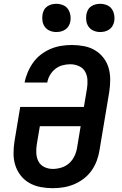

<svg xmlns="http://www.w3.org/2000/svg" viewBox="-20 -979 640 1007"><path d="M257 8Q224 8 192.5 2Q161 -4 134.5 -19Q108 -34 89 -58Q70 -82 60.5 -111.5Q51 -141 51 -173.5Q51 -206 56 -238L86 -418H420L436 -513Q440 -537 438.5 -561Q437 -585 426 -604Q415 -623 393.5 -632.5Q372 -642 348 -642Q328 -642 307.5 -636.5Q287 -631 270 -617.5Q253 -604 242 -585Q231 -566 228 -546H109Q114 -573 125.5 -600Q137 -627 154 -651Q171 -675 195.5 -693.5Q220 -712 246.5 -723Q273 -734 301 -738.5Q329 -743 357 -743Q389 -743 420.5 -737Q452 -731 478 -715.5Q504 -700 522.5 -676Q541 -652 549.5 -623Q558 -594 558 -561.5Q558 -529 553 -497L502 -192Q498 -165 488 -137.5Q478 -110 461 -85.5Q444 -61 420 -42.5Q396 -24 368.5 -12.5Q341 -1 312.5 3.5Q284 8 257 8ZM257 -93Q280 -93 303.5 -100.5Q327 -108 344.5 -124.5Q362 -141 372 -163.5Q382 -186 385 -209L403 -317H189L173 -222Q169 -198 170.5 -174.5Q172 -151 182 -132Q192 -113 212.5 -103Q233 -93 257 -93ZM505 -811Q488 -811 472 -817.5Q456 -824 446 -837Q436 -850 433 -867.5Q430 -885 433 -903Q435 -915 441 -926.5Q447 -938 458 -945.5Q469 -953 481 -956Q493 -959 506 -959Q523 -959 539.5 -952.5Q556 -946 565.5 -933Q575 -920 578.5 -902.5Q582 -885 579 -867Q577 -855 570.5 -843.5Q564 -832 553 -824.5Q542 -817 530 -814Q518 -811 505 -811ZM275 -811Q258 -811 242 -817.5Q226 -824 216 -837Q206 -850 203 -867.5Q200 -885 203 -903Q205 -915 211 -926.5Q217 -938 228 -945.5Q239 -953 251 -956Q263 -959 276 -959Q293 -959 309.5 -952.5Q326 -946 335.5 -933Q345 -920 348.5 -902.5Q352 -885 349 -867Q347 -855 340.5 -843.5Q334 -832 323 -824.5Q312 -817 300 -814Q288 -811 275 -811Z"/></svg>

Font: Iosevka Extended Oblique
Style: Bold
Weight: 700
Width: 7
Italic angle: -9°
Monospace: yes
Designer: Belleve Invis
Foundry: Belleve Invis
Version: Version 32.5.0; ttfautohint (v1.8.4)